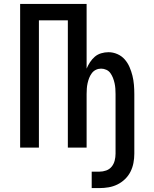

<svg xmlns="http://www.w3.org/2000/svg" viewBox="-20 -755 790 982"><path d="M488 207H449V123H488Q506 123 523 117Q540 111 551 97.5Q562 84 566.5 66.5Q571 49 571 31V-274Q571 -288 570 -302Q569 -316 566 -329.5Q563 -343 558 -356Q553 -369 545 -380.5Q537 -392 524 -398Q511 -404 497 -404Q483 -404 470.5 -398Q458 -392 449.5 -380.5Q441 -369 436 -356Q431 -343 428 -329.5Q425 -316 424 -302Q423 -288 423 -274V0H327V-651H179V0H83V-735H423V-404Q430 -421 440.5 -437Q451 -453 465 -465Q479 -477 497.5 -482.5Q516 -488 535 -488Q558 -488 580 -478.5Q602 -469 617.5 -451.5Q633 -434 642.5 -412Q652 -390 657.5 -367.5Q663 -345 665 -321.5Q667 -298 667 -274V31Q667 55 662.5 78.5Q658 102 647.5 123Q637 144 619.5 161Q602 178 580.5 188.5Q559 199 535.5 203Q512 207 488 207Z"/></svg>

Font: Iosevka Aile Medium
Style: Regular
Weight: 500
Designer: Belleve Invis
Foundry: Belleve Invis
Version: Version 27.3.5; ttfautohint (v1.8.4)